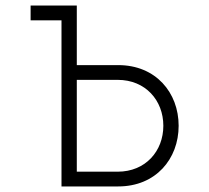

<svg xmlns="http://www.w3.org/2000/svg" viewBox="-20 -670 752 690"><path d="M90 -597H201V0H405C540 0 622 -99 622 -218C622 -337 540 -436 405 -436H256V-650H90ZM256 -53V-383H403C503 -383 567 -309 567 -218C567 -127 503 -53 403 -53Z"/></svg>

Font: Grotesk 01 Extrafine
Style: Bold
Weight: 400
Designer: Frank Adebiaye, contributions by Jérémy Landes, Ariel Martín Pérez
Foundry: Velvetyne Type Foundry
Version: Version 3.000;Glyphs 3.1.2 (3150)